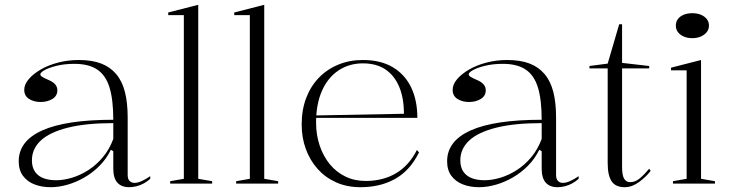

<svg xmlns="http://www.w3.org/2000/svg" viewBox="-20 -765 3057 800"><path d="M308 -515Q363 -515 401 -500.5Q439 -486 464 -456.5Q489 -427 500.5 -382Q512 -337 512 -275V-36Q512 -19 520 -11Q528 -3 540 -3Q554 -3 571.5 -11Q589 -19 606 -31V-20Q594 -9 579.5 -1Q565 7 549 11Q533 15 518 15Q486 15 469 -4Q452 -23 452 -63Q452 -90 452 -102.5Q452 -115 452 -121.5Q452 -128 452 -135L442 -141Q424 -104 395.5 -75Q367 -46 332.5 -26Q298 -6 261.5 4.5Q225 15 191 15Q154 15 124 3.5Q94 -8 76 -32Q58 -56 58 -93Q58 -178 157 -222Q256 -266 452 -266Q452 -349 436.5 -400Q421 -451 385.5 -475Q350 -499 290 -499Q249 -499 216.5 -491Q184 -483 166 -473Q148 -463 148 -455Q148 -450 155.5 -445Q163 -440 184 -431Q219 -416 219 -389Q219 -365 198 -352.5Q177 -340 149 -340Q122 -340 101.5 -352.5Q81 -365 81 -391Q81 -413 99.5 -435Q118 -457 150 -475.5Q182 -494 223 -504.5Q264 -515 308 -515ZM452 -252Q338 -252 262.5 -233Q187 -214 150 -179.5Q113 -145 113 -97Q113 -67 126.5 -48.5Q140 -30 162.5 -22Q185 -14 214 -14Q245 -14 280 -24.5Q315 -35 348.5 -56.5Q382 -78 409 -110.5Q436 -143 452 -186Z M806 -20 864 -10V0H689V-10L746 -20V-702H681V-713L806 -745Z M1081 -20 1139 -10V0H964V-10L1021 -20V-702H956V-713L1081 -745Z M1492 -515Q1566 -515 1616.5 -485Q1667 -455 1693 -401Q1719 -347 1719 -274H1297V-284L1663 -291Q1663 -357 1643 -404Q1623 -451 1585.5 -476Q1548 -501 1492 -501Q1435 -501 1390.5 -471.5Q1346 -442 1321.5 -386.5Q1297 -331 1297 -254Q1297 -203 1312 -158.5Q1327 -114 1354 -81Q1381 -48 1419 -29.5Q1457 -11 1504 -11Q1539 -11 1571 -19Q1603 -27 1630 -43Q1657 -59 1679 -83.5Q1701 -108 1717 -140L1726 -130Q1706 -90 1680.5 -62.5Q1655 -35 1623.5 -18Q1592 -1 1556.5 7Q1521 15 1482 15Q1426 15 1381 -5Q1336 -25 1304 -60.5Q1272 -96 1254.5 -143.5Q1237 -191 1237 -246Q1237 -307 1255.5 -356Q1274 -405 1308 -440.5Q1342 -476 1389 -495.5Q1436 -515 1492 -515Z M2093 -515Q2148 -515 2186 -500.5Q2224 -486 2249 -456.5Q2274 -427 2285.5 -382Q2297 -337 2297 -275V-36Q2297 -19 2305 -11Q2313 -3 2325 -3Q2339 -3 2356.5 -11Q2374 -19 2391 -31V-20Q2379 -9 2364.5 -1Q2350 7 2334 11Q2318 15 2303 15Q2271 15 2254 -4Q2237 -23 2237 -63Q2237 -90 2237 -102.5Q2237 -115 2237 -121.5Q2237 -128 2237 -135L2227 -141Q2209 -104 2180.5 -75Q2152 -46 2117.5 -26Q2083 -6 2046.5 4.5Q2010 15 1976 15Q1939 15 1909 3.5Q1879 -8 1861 -32Q1843 -56 1843 -93Q1843 -178 1942 -222Q2041 -266 2237 -266Q2237 -349 2221.5 -400Q2206 -451 2170.5 -475Q2135 -499 2075 -499Q2034 -499 2001.5 -491Q1969 -483 1951 -473Q1933 -463 1933 -455Q1933 -450 1940.5 -445Q1948 -440 1969 -431Q2004 -416 2004 -389Q2004 -365 1983 -352.5Q1962 -340 1934 -340Q1907 -340 1886.5 -352.5Q1866 -365 1866 -391Q1866 -413 1884.5 -435Q1903 -457 1935 -475.5Q1967 -494 2008 -504.5Q2049 -515 2093 -515ZM2237 -252Q2123 -252 2047.5 -233Q1972 -214 1935 -179.5Q1898 -145 1898 -97Q1898 -67 1911.5 -48.5Q1925 -30 1947.5 -22Q1970 -14 1999 -14Q2030 -14 2065 -24.5Q2100 -35 2133.5 -56.5Q2167 -78 2194 -110.5Q2221 -143 2237 -186Z M2583 15Q2545 15 2528.5 -9.5Q2512 -34 2512 -86V-480H2436V-490L2512 -500L2560 -664H2572V-503L2685 -490V-480H2572V-69Q2572 -35 2580.5 -20.5Q2589 -6 2606 -6Q2627 -6 2646 -22Q2665 -38 2685 -62L2691 -53Q2682 -41 2670 -29.5Q2658 -18 2644 -7.5Q2630 3 2614.5 9Q2599 15 2583 15Z M2865 -606Q2844 -606 2828.5 -613Q2813 -620 2804.5 -631.5Q2796 -643 2796 -658Q2796 -674 2804.5 -685.5Q2813 -697 2828.5 -703.5Q2844 -710 2865 -710Q2885 -710 2900.5 -703.5Q2916 -697 2925 -685.5Q2934 -674 2934 -658Q2934 -643 2925 -631.5Q2916 -620 2900.5 -613Q2885 -606 2865 -606ZM2784 0V-10L2841 -20V-472H2776V-483L2901 -515V-20L2959 -10V0Z"/></svg>

Font: Kalnia Light
Style: Regular
Weight: 300
Designer: Frida Medrano
Foundry: Frida Medrano
Version: Version 1.105